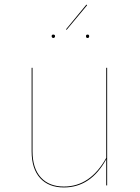

<svg xmlns="http://www.w3.org/2000/svg" viewBox="-20 -815 615 844"><path d="M451 0H447V-115Q379 9 261 9Q194 9 156.5 -32Q119 -73 119 -150V-517H123V-150Q123 -75 159.5 -35Q196 5 261 5Q377 5 447 -121V-517H451ZM363 -792 273 -684 270 -686 360 -795ZM222 -656Q222 -653 220 -650.5Q218 -648 214 -648Q211 -648 209 -650.5Q207 -653 207 -656Q207 -663 214 -663Q222 -663 222 -656ZM372 -656Q372 -648 365 -648Q358 -648 358 -656Q358 -663 365 -663Q372 -663 372 -656Z"/></svg>

Font: FiraGO Four
Style: Regular
Weight: 100
Designer: bBox Type
Foundry: bBox Type GmbH
Version: Version 1.001